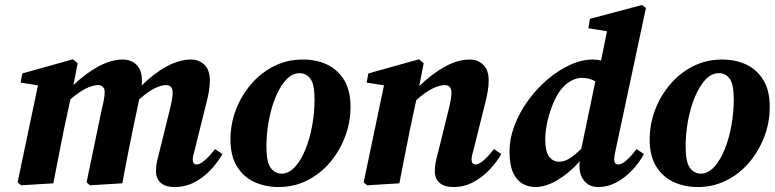

<svg xmlns="http://www.w3.org/2000/svg" viewBox="-20 -739 3125 774"><path d="M195 0 65 8 51 -4 133 -395 63 -406 70 -443 274 -500 293 -484 276 -396Q326 -444 377.5 -471.5Q429 -499 475 -499Q508 -499 530 -478Q552 -457 552 -415Q552 -410 552 -404.5Q552 -399 551 -394Q601 -444 652.5 -471.5Q704 -499 750 -499Q782 -499 804 -478Q826 -457 826 -415Q826 -395 822.5 -373Q819 -351 813 -328L766 -139Q762 -125 759.5 -114.5Q757 -104 757 -96Q757 -76 773 -76Q798 -76 847 -138L877 -118Q857 -84 828.5 -53.5Q800 -23 763.5 -4Q727 15 683 15Q648 15 628.5 -1.5Q609 -18 609 -48Q609 -71 614.5 -95Q620 -119 626 -141L663 -291Q669 -314 672.5 -333.5Q676 -353 676 -365Q676 -382 668.5 -389Q661 -396 650 -396Q629 -396 601.5 -382Q574 -368 541 -338L515 -214Q504 -161 493.5 -107.5Q483 -54 473 0L343 8L329 -4L391 -302Q396 -322 399 -338.5Q402 -355 402 -367Q402 -382 394.5 -389Q387 -396 376 -396Q354 -396 326 -382Q298 -368 264 -339L237 -214Q226 -161 216 -107.5Q206 -54 195 0Z M1103 15Q1049 15 1005 -5.5Q961 -26 935 -68.5Q909 -111 909 -176Q909 -239 931 -296.5Q953 -354 992.5 -400Q1032 -446 1085 -472.5Q1138 -499 1201 -499Q1256 -499 1299 -478.5Q1342 -458 1367.5 -416Q1393 -374 1393 -308Q1393 -245 1371 -187.5Q1349 -130 1310 -84Q1271 -38 1218 -11.5Q1165 15 1103 15ZM1115 -39Q1144 -39 1168.5 -65.5Q1193 -92 1211 -136Q1229 -180 1238.5 -233Q1248 -286 1248 -338Q1248 -399 1231.5 -421.5Q1215 -444 1188 -444Q1158 -444 1133.5 -417.5Q1109 -391 1091 -347.5Q1073 -304 1063.5 -252Q1054 -200 1054 -149Q1054 -85 1071.5 -62Q1089 -39 1115 -39Z M1590 0 1460 8 1446 -4 1528 -395 1458 -406 1465 -443 1669 -500 1688 -484 1670 -392Q1722 -442 1774 -470.5Q1826 -499 1874 -499Q1906 -499 1928 -478Q1950 -457 1950 -415Q1950 -395 1946.5 -373Q1943 -351 1937 -328L1890 -139Q1886 -125 1883.5 -114.5Q1881 -104 1881 -96Q1881 -76 1897 -76Q1923 -76 1971 -138L2001 -118Q1982 -85 1953 -54.5Q1924 -24 1887.5 -4.5Q1851 15 1808 15Q1772 15 1752.5 -1.5Q1733 -18 1733 -48Q1733 -71 1738.5 -95Q1744 -119 1750 -141L1787 -291Q1793 -314 1796.5 -333.5Q1800 -353 1800 -365Q1800 -382 1792.5 -389Q1785 -396 1774 -396Q1752 -396 1722.5 -381.5Q1693 -367 1658 -335L1632 -214Q1621 -161 1611 -107.5Q1601 -54 1590 0Z M2178 -177Q2178 -129 2193.5 -108Q2209 -87 2234 -87Q2255 -87 2277 -101Q2299 -115 2323 -139Q2324 -142 2324.5 -145.5Q2325 -149 2326 -152L2380 -411Q2368 -418 2355 -421.5Q2342 -425 2325 -425Q2306 -425 2287 -415.5Q2268 -406 2255 -393Q2232 -371 2214.5 -332.5Q2197 -294 2187.5 -252.5Q2178 -211 2178 -177ZM2463 -140Q2456 -111 2456 -96Q2456 -76 2473 -76Q2499 -76 2546 -138L2576 -118Q2557 -83 2528 -52.5Q2499 -22 2464.5 -3.5Q2430 15 2392 15Q2356 15 2336 -9Q2316 -33 2316 -68Q2316 -73 2316 -78.5Q2316 -84 2317 -89Q2277 -43 2229 -14Q2181 15 2138 15Q2110 15 2086.5 1.5Q2063 -12 2048.5 -43Q2034 -74 2034 -127Q2034 -180 2054 -233Q2074 -286 2109 -334Q2144 -382 2187.5 -419Q2231 -456 2278 -477.5Q2325 -499 2370 -499Q2388 -499 2403 -495L2427 -613L2352 -625L2358 -663L2568 -719L2584 -707Z M2793 15Q2739 15 2695 -5.5Q2651 -26 2625 -68.5Q2599 -111 2599 -176Q2599 -239 2621 -296.5Q2643 -354 2682.5 -400Q2722 -446 2775 -472.5Q2828 -499 2891 -499Q2946 -499 2989 -478.5Q3032 -458 3057.5 -416Q3083 -374 3083 -308Q3083 -245 3061 -187.5Q3039 -130 3000 -84Q2961 -38 2908 -11.5Q2855 15 2793 15ZM2805 -39Q2834 -39 2858.5 -65.5Q2883 -92 2901 -136Q2919 -180 2928.5 -233Q2938 -286 2938 -338Q2938 -399 2921.5 -421.5Q2905 -444 2878 -444Q2848 -444 2823.5 -417.5Q2799 -391 2781 -347.5Q2763 -304 2753.5 -252Q2744 -200 2744 -149Q2744 -85 2761.5 -62Q2779 -39 2805 -39Z"/></svg>

Font: Source Serif Pro
Style: Bold Italic
Weight: 700
Italic angle: -12°
Designer: Frank Grießhammer
Foundry: Adobe Systems Incorporated
Version: Version 3.001;hotconv 1.0.111;makeotfexe 2.5.65597